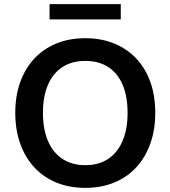

<svg xmlns="http://www.w3.org/2000/svg" viewBox="-20 -900 825 930"><path d="M393 10Q316 10 253.5 -15.5Q191 -41 146.5 -89Q102 -137 78 -204Q54 -271 54 -353Q54 -436 78 -502.5Q102 -569 146.5 -616.5Q191 -664 253.5 -689.5Q316 -715 393 -715Q470 -715 532.5 -689.5Q595 -664 639.5 -617Q684 -570 708 -503.5Q732 -437 732 -354Q732 -271 708 -204Q684 -137 639.5 -89Q595 -41 532.5 -15.5Q470 10 393 10ZM393 -100Q458 -100 503.5 -130Q549 -160 573.5 -217Q598 -274 598 -353Q598 -433 574 -489.5Q550 -546 504 -575.5Q458 -605 393 -605Q329 -605 283 -575.5Q237 -546 212.5 -489.5Q188 -433 188 -353Q188 -274 212.5 -217Q237 -160 283 -130Q329 -100 393 -100ZM220 -806V-880H565V-806Z"/></svg>

Font: Nunito Sans 12pt ExtraLight 12pt
Style: Bold
Weight: 700
Version: Version 3.101;gftools[0.9.27]